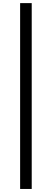

<svg xmlns="http://www.w3.org/2000/svg" viewBox="-20 -905 335 1244"><path d="M110.4 319.3V-884.8H185.5V319.3Z"/></svg>

Font: GenEi LateMin P v2
Style: Medium
Weight: 500
Designer: o_tamon (Modified)
Foundry: o_tamon / Adobe Systems Incorporated / FONT 910 / Philipp H. Poll
Version: Version 2.1;Original Version 1.004